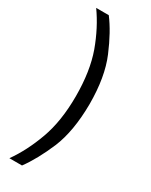

<svg xmlns="http://www.w3.org/2000/svg" viewBox="-212 -738 708 902"><g transform="rotate(30 142.0 -286.5)"><path d="M87.9 121.1H19.5C54.7 71.6 84.3 13.7 108.4 -52.7C132.5 -119.1 144.5 -197.3 144.5 -287.1C144.5 -377 132.8 -454.8 109.4 -520.5C85.3 -586.3 55.3 -644.2 19.5 -694.3H87.9C119.1 -653.3 148.8 -599.6 176.8 -533.2C204.8 -466.8 218.8 -384.8 218.8 -287.1C218.1 -188.8 204.1 -106.8 176.8 -41C148.8 24.7 119.1 78.8 87.9 121.1Z"/></g></svg>

Font: ImmaginiFont
Style: Regular
Weight: 400
Version: Version 1.0